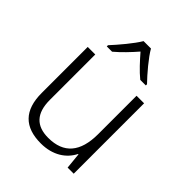

<svg xmlns="http://www.w3.org/2000/svg" viewBox="-215 -891 1026 1026"><g transform="rotate(45 298.0 -377.5)"><path d="M326 -765H270C245 -722 188 -655 151 -615V-606H191C227 -636 266 -677 298 -714C330 -677 368 -635 404 -606H446V-615C408 -654 350 -722 326 -765ZM507 -532H450V-242C450 -107 392 -39 275 -39C185 -39 138 -87 138 -189V-532H81V-184C81 -53 145 10 268 10C359 10 420 -33 449 -91H452L461 0H507Z"/></g></svg>

Font: Noto Sans Gurmukhi Light
Style: Regular
Weight: 300
Designer: Jelle Bosma - Monotype Design Team
Foundry: Monotype Imaging Inc.
Version: Version 2.004